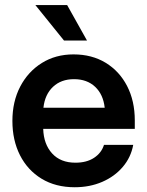

<svg xmlns="http://www.w3.org/2000/svg" viewBox="-20 -748 595 779"><path d="M283.2 11.7Q205.6 11.7 148.7 -22.9Q91.8 -57.6 61 -118.4Q30.3 -179.2 30.3 -257.3Q30.3 -335.9 62 -396.7Q93.8 -457.5 149.7 -492.4Q205.6 -527.3 278.3 -527.3Q353 -527.3 408.9 -493.2Q464.8 -459 495.8 -398.7Q526.9 -338.4 526.9 -259.3V-225.1H155.3Q157.2 -163.1 191.4 -125.5Q225.6 -87.9 286.1 -87.9Q331.5 -87.9 361.6 -107.7Q391.6 -127.4 401.9 -160.2H520.5Q511.2 -109.4 478 -70.6Q444.8 -31.7 394.5 -10Q344.2 11.7 283.2 11.7ZM156.2 -311H404.8Q398.9 -364.7 366 -395.8Q333 -426.8 280.3 -426.8Q228 -426.8 195.1 -395.8Q162.1 -364.7 156.2 -311ZM239.7 -583.5 123.5 -727.5H252.4L333 -583.5Z"/></svg>

Font: Inter Display Semi Bold
Style: Regular
Weight: 600
Designer: Rasmus Andersson
Foundry: rsms
Version: Version 4.000;git-37864ae